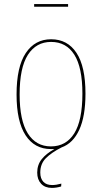

<svg xmlns="http://www.w3.org/2000/svg" viewBox="-20 -720 499 939"><path d="M313 -687H147V-700H313ZM177 124Q177 153 192 169Q207 185 235 185Q255 185 280 178L279 192Q255 199 234 199Q200 199 181 178.5Q162 158 162 124Q162 86 184 58.5Q206 31 246 9H229Q149 9 105 -58.5Q61 -126 61 -258Q61 -393 106 -460.5Q151 -528 230 -528Q310 -528 354 -461.5Q398 -395 398 -262Q398 -151 367.5 -85Q337 -19 281 1Q232 26 204.5 53.5Q177 81 177 124ZM229 -4Q303 -4 343 -67.5Q383 -131 383 -262Q383 -390 343.5 -452.5Q304 -515 230 -515Q157 -515 116.5 -452Q76 -389 76 -258Q76 -131 116 -67.5Q156 -4 229 -4Z"/></svg>

Font: Fira Sans Compressed Hair
Style: Regular
Weight: 100
Width: 1
Designer: bBox Type GmbH & Carrois Corporate GbR & Edenspiekermann AG
Foundry: bBox Type GmbH & Carrois Corporate GbR & Edenspiekermann AG
Version: Version 4.301